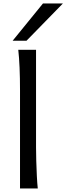

<svg xmlns="http://www.w3.org/2000/svg" viewBox="-20 -1062 374 1082"><path d="M183.1 -781.2V-231.9Q183.1 -200.7 184.3 -156.2Q185.5 -111.8 187.7 -69.3Q189.9 -26.9 192.9 0H92.8V-551.8Q92.8 -694.8 83 -781.2ZM222.2 -1042.5H334.5L129.4 -832.5H51.3Z"/></svg>

Font: Andika LitF DSA DSG
Style: Regular
Weight: 400
Designer: Victor Gaultney, Annie Olsen, Julie Remington, Don Collingsworth, Eric Hays, Becca Hirsbrunner
Foundry: SIL International
Version: Version 6.200 ; LitF DSA DSG; ttfautohint (v1.8.3.10-c5d8)